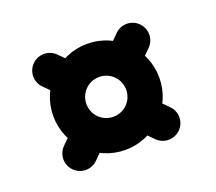

<svg xmlns="http://www.w3.org/2000/svg" viewBox="-67 -510 552 490"><g transform="rotate(-20 209.0 -264.5)"><path d="M348.3 -183.8C334.3 -197.9 320.2 -212 306.2 -226.1C288.6 -243.7 260.2 -243.7 242.6 -226.2C224.9 -208.6 224.9 -180.2 242.5 -162.6C256.5 -148.5 270.5 -134.4 284.5 -120.3C302.1 -102.7 330.6 -102.6 348.2 -120.2C365.8 -137.7 365.9 -166.2 348.3 -183.8ZM165.1 -367.2C151.2 -381.1 137.2 -395 123.3 -408.9C105.6 -426.4 77.1 -426.2 59.6 -408.6C42.1 -391 42.2 -362.5 59.9 -345C73.8 -331.2 87.7 -317.3 101.6 -303.5C119.2 -285.9 147.7 -286 165.2 -303.6C182.8 -321.2 182.7 -349.7 165.1 -367.2ZM123.3 -120.2C137.4 -134.2 151.5 -148.2 165.6 -162.3C183.2 -179.8 183.3 -208.3 165.7 -225.9C148.2 -243.5 119.7 -243.6 102.1 -226C88 -212 73.9 -198 59.8 -183.9C42.2 -166.4 42.1 -137.9 59.7 -120.3C77.2 -102.7 105.7 -102.6 123.3 -120.2ZM306.4 -303C320.4 -317 334.4 -331.1 348.4 -345.2C365.9 -362.9 365.8 -391.3 348.1 -408.9C330.5 -426.4 302 -426.2 284.5 -408.6C270.5 -394.6 256.6 -380.5 242.6 -366.5C225.1 -348.9 225.1 -320.4 242.7 -302.9C260.3 -285.3 288.8 -285.4 306.4 -303ZM258 -264.5C258 -234.5 234 -210.5 204 -210.5C174 -210.5 150 -234.5 150 -264.5C150 -294.5 174 -318.5 204 -318.5C234 -318.5 258 -294.5 258 -264.5ZM60 -264.5C60 -185 124.5 -120.5 204 -120.5C283.5 -120.5 348 -185 348 -264.5C348 -343.9 283.5 -408.5 204 -408.5C124.5 -408.5 60 -343.9 60 -264.5Z"/></g></svg>

Font: FRB American Cursive Guidelines Arrows Black
Style: Bold Italic
Weight: 900
Italic angle: -25°
Version: Version 2.0;Modular Font Editor K font №1